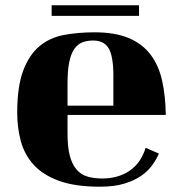

<svg xmlns="http://www.w3.org/2000/svg" viewBox="-20 -635 691 725"><path d="M175 -575V-615H505V-575ZM580 -55Q571 -34 555 -11.5Q539 11 513 29Q487 47 449 58.5Q411 70 357 70Q263 70 202 47.5Q141 25 106.5 -13.5Q72 -52 58.5 -102.5Q45 -153 45 -209Q45 -308 67.5 -368Q90 -428 129 -460.5Q168 -493 221.5 -503Q275 -513 337 -513Q414 -513 465.5 -491.5Q517 -470 548 -429.5Q579 -389 592 -331Q605 -273 606 -201H235V-130Q235 -80 243.5 -47.5Q252 -15 268.5 4.5Q285 24 309.5 31.5Q334 39 366 39Q426 39 469 10Q512 -19 530 -77ZM332 -482Q309 -482 291 -475Q273 -468 260.5 -450Q248 -432 241.5 -400.5Q235 -369 235 -319V-236H408V-331Q410 -413 393 -447.5Q376 -482 332 -482Z"/></svg>

Font: Cafe24 ClassicType
Style: Regular
Weight: 400
Designer: Cafe24 thkim, hmlim, mnelim & 4IR
Foundry: Cafe24
Version: Version 1.000